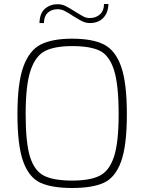

<svg xmlns="http://www.w3.org/2000/svg" viewBox="-20 -932 719 958"><path d="M67 -362Q67 -519 97 -600.5Q127 -682 184.5 -710.5Q242 -739 340 -739Q440 -739 497.5 -710.5Q555 -682 584 -601Q613 -520 613 -362Q613 -205 584 -125.5Q555 -46 498 -20Q441 6 340 6Q239 6 182 -20Q125 -46 96 -125.5Q67 -205 67 -362ZM572 -362Q572 -511 548.5 -583.5Q525 -656 477.5 -679Q430 -702 340 -702Q255 -702 206.5 -678.5Q158 -655 133 -582Q108 -509 108 -362Q108 -219 130 -149Q152 -79 200 -55Q248 -31 340 -31Q429 -31 477 -55Q525 -79 548.5 -149.5Q572 -220 572 -362ZM267 -911Q289 -911 308 -901.5Q327 -892 355 -874Q382 -857 396.5 -849.5Q411 -842 428 -842Q459 -842 479 -860.5Q499 -879 499 -912H521Q520 -869 495.5 -843Q471 -817 428 -817Q408 -817 390 -826Q372 -835 345 -852Q318 -870 301.5 -878Q285 -886 267 -886Q238 -886 219 -869Q200 -852 199 -817H177Q178 -866 204.5 -888.5Q231 -911 267 -911Z"/></svg>

Font: Exo ExtraLight
Style: Regular
Weight: 275
Designer: Natanael Gama
Foundry: Natanael Gama
Version: Version 1.500; ttfautohint (v1.6)